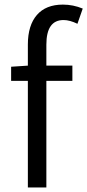

<svg xmlns="http://www.w3.org/2000/svg" viewBox="-20 -829 387 851"><path d="M346.7 -791C318.4 -802.7 289.1 -808.6 258.8 -808.6C208 -808.6 169.9 -793 143.6 -762.7C117.2 -732.4 103.5 -688.5 103.5 -631.8V-538.1L29.3 -533.2V-470.7H103.5V2H185.5V-470.7H300.8V-538.1H185.5V-630.9C185.5 -704.1 210.9 -740.2 261.7 -740.2C280.3 -740.2 300.8 -734.4 323.2 -723.6Z"/></svg>

Font: Gen Shin Gothic P Normal
Style: Regular
Weight: 300
Designer: [Source Han Sans]
Ryoko NISHIZUKA  (kana & ideographs); Paul D. Hunt (Latin, Greek & Cyrillic); Wenlong ZHANG  (bopomofo
Version: Version 1.002.20150607